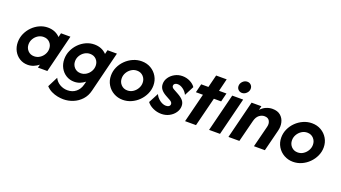

<svg xmlns="http://www.w3.org/2000/svg" viewBox="-64 -1190 3538 1994"><g transform="rotate(20 1705.0 -193.0)"><path d="M200 9.7Q150.7 9.7 110.8 -14.9Q70.8 -39.6 47.9 -82.3Q25 -125 25 -177.8Q25 -227.8 45.1 -272.6Q65.3 -317.4 99.7 -352.1Q134 -386.8 177.8 -406.6Q221.5 -426.4 268.8 -426.4Q351.4 -426.4 404.2 -371.5L415.3 -416.7H519.4L416 0H311.8L320.8 -35.4Q295.8 -15.3 265.3 -2.8Q234.7 9.7 200 9.7ZM233.3 -96.5Q266.7 -96.5 294.4 -114.2Q322.2 -131.9 338.9 -160.8Q355.6 -189.6 355.6 -222.2Q355.6 -263.9 328.8 -291.7Q302.1 -319.4 259.7 -319.4Q226.4 -319.4 198.6 -301.7Q170.8 -284 154.2 -255.6Q137.5 -227.1 137.5 -194.4Q137.5 -153.5 164.2 -125Q191 -96.5 233.3 -96.5Z M670.1 219.4Q641.7 219.4 606.9 212.8Q572.2 206.2 538.5 189.9Q504.9 173.6 478.5 145.1L536.1 31.2Q556.2 72.2 595.1 94.4Q634 116.7 679.2 116.7Q734 116.7 771.9 85.4Q809.7 54.2 822.9 3.5L832.6 -34Q808.3 -14.6 778.5 -2.4Q748.6 9.7 713.9 9.7Q664.6 9.7 624.7 -14.9Q584.7 -39.6 561.8 -82.3Q538.9 -125 538.9 -177.8Q538.9 -227.8 559 -272.6Q579.2 -317.4 613.5 -352.1Q647.9 -386.8 691.7 -406.6Q735.4 -426.4 782.6 -426.4Q865.3 -426.4 918.1 -371.5L929.2 -416.7H1033.3L921.5 33.3Q906.9 93.8 868.4 135.4Q829.9 177.1 778.1 198.3Q726.4 219.4 670.1 219.4ZM747.2 -96.5Q780.6 -96.5 808.3 -114.2Q836.1 -131.9 852.8 -160.8Q869.4 -189.6 869.4 -222.2Q869.4 -263.9 842.7 -291.7Q816 -319.4 773.6 -319.4Q740.3 -319.4 712.5 -301.7Q684.7 -284 668.1 -255.6Q651.4 -227.1 651.4 -194.4Q651.4 -153.5 678.1 -125Q704.9 -96.5 747.2 -96.5Z M1252.1 13.9Q1197.9 13.9 1152.4 -11.5Q1106.9 -36.8 1079.9 -81.6Q1052.8 -126.4 1052.8 -183.3Q1052.8 -231.9 1072.9 -276.4Q1093.1 -320.8 1128.5 -355.6Q1163.9 -390.3 1209 -410.4Q1254.2 -430.6 1304.2 -430.6Q1361.1 -430.6 1405.9 -404.5Q1450.7 -378.5 1476.7 -334Q1502.8 -289.6 1502.8 -234.7Q1502.8 -186.1 1482.3 -141.3Q1461.8 -96.5 1426.7 -61.5Q1391.7 -26.4 1346.5 -6.2Q1301.4 13.9 1252.1 13.9ZM1264.6 -94.4Q1298.6 -94.4 1326.4 -112.5Q1354.2 -130.6 1371.2 -160.1Q1388.2 -189.6 1388.2 -222.2Q1388.2 -263.9 1361.1 -293.1Q1334 -322.2 1291 -322.2Q1257.6 -322.2 1229.5 -304.2Q1201.4 -286.1 1184.4 -256.9Q1167.4 -227.8 1167.4 -194.4Q1167.4 -152.1 1194.8 -123.3Q1222.2 -94.4 1264.6 -94.4Z M1678.5 13.9Q1629.9 13.9 1585.8 -6.9Q1541.7 -27.8 1519.4 -59L1577.1 -168.1Q1593.1 -131.9 1627.4 -106.9Q1661.8 -81.9 1695.8 -81.9Q1716.7 -81.9 1728.8 -91.3Q1741 -100.7 1741 -116Q1741 -136.8 1713.2 -152.1L1660.4 -181.2Q1625 -201.4 1606.2 -226Q1587.5 -250.7 1587.5 -284.7Q1587.5 -322.9 1610.1 -355.9Q1632.6 -388.9 1670.8 -409.7Q1709 -430.6 1754.9 -430.6Q1800 -430.6 1839.2 -410.8Q1878.5 -391 1897.9 -361.1L1843.8 -256.2Q1826.4 -291 1795.8 -312.8Q1765.3 -334.7 1735.4 -334.7Q1716 -334.7 1704.5 -325.7Q1693.1 -316.7 1693.1 -302.8Q1693.1 -283.3 1717.4 -270.1L1765.3 -243.8Q1812.5 -218.1 1831.9 -193.1Q1851.4 -168.1 1851.4 -134.7Q1851.4 -95.8 1828.1 -61.8Q1804.9 -27.8 1765.6 -6.9Q1726.4 13.9 1678.5 13.9Z M1938.2 0 2018.8 -320.8H1941L1964.6 -416.7H2044.4L2079.2 -555.6H2195.8L2161.8 -416.7H2243.8L2220.1 -320.8H2139.6L2059 0Z M2203.5 0 2307.6 -416.7H2428.5L2324.3 0ZM2391.7 -477.1Q2368.1 -477.1 2351.4 -493.1Q2334.7 -509 2334.7 -534Q2334.7 -562.5 2356.6 -584.4Q2378.5 -606.2 2406.9 -606.2Q2431.2 -606.2 2447.6 -589.9Q2463.9 -573.6 2463.9 -549.3Q2463.9 -520.8 2442 -499Q2420.1 -477.1 2391.7 -477.1Z M2417.4 0 2521.5 -416.7H2629.9L2619.4 -372.2Q2646.5 -402.1 2680.2 -416.3Q2713.9 -430.6 2749.3 -430.6Q2805.6 -430.6 2838.5 -402.4Q2871.5 -374.3 2881.9 -330.2Q2892.4 -286.1 2879.9 -237.5L2820.1 0H2699.3L2759 -236.1Q2768.7 -273.6 2753.1 -302.1Q2737.5 -330.6 2697.2 -330.6Q2666 -330.6 2638.9 -309.4Q2611.8 -288.2 2600 -243.1L2538.2 0Z M3134 13.9Q3079.9 13.9 3034.4 -11.5Q2988.9 -36.8 2961.8 -81.6Q2934.7 -126.4 2934.7 -183.3Q2934.7 -231.9 2954.9 -276.4Q2975 -320.8 3010.4 -355.6Q3045.8 -390.3 3091 -410.4Q3136.1 -430.6 3186.1 -430.6Q3243.1 -430.6 3287.8 -404.5Q3332.6 -378.5 3358.7 -334Q3384.7 -289.6 3384.7 -234.7Q3384.7 -186.1 3364.2 -141.3Q3343.8 -96.5 3308.7 -61.5Q3273.6 -26.4 3228.5 -6.2Q3183.3 13.9 3134 13.9ZM3146.5 -94.4Q3180.6 -94.4 3208.3 -112.5Q3236.1 -130.6 3253.1 -160.1Q3270.1 -189.6 3270.1 -222.2Q3270.1 -263.9 3243.1 -293.1Q3216 -322.2 3172.9 -322.2Q3139.6 -322.2 3111.5 -304.2Q3083.3 -286.1 3066.3 -256.9Q3049.3 -227.8 3049.3 -194.4Q3049.3 -152.1 3076.7 -123.3Q3104.2 -94.4 3146.5 -94.4Z"/></g></svg>

Font: Afacad
Style: Bold Italic
Weight: 700
Italic angle: -14°
Designer: Kristian Moeller
Foundry: Dicotype
Version: Version 1.000; ttfautohint (v1.8.4.7-5d5b)